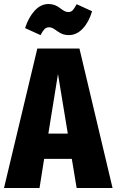

<svg xmlns="http://www.w3.org/2000/svg" viewBox="-35 -937 581 957"><path d="M323 -145H185L162 0H-15L151 -695H361L526 0H347ZM303 -271 254 -568 206 -271ZM253 -780Q238 -791 229 -796Q220 -801 210 -801Q196 -801 187 -792Q178 -783 167 -762L90 -797Q107 -850 137.5 -883.5Q168 -917 207 -917Q239 -917 265 -896Q278 -886 287 -881.5Q296 -877 306 -877Q319 -877 327.5 -886Q336 -895 347 -916L424 -881Q408 -827 377.5 -794.5Q347 -762 308 -762Q291 -762 278.5 -766.5Q266 -771 253 -780Z"/></svg>

Font: Fira Sans Compressed ExtraBold
Style: Regular
Weight: 800
Width: 1
Designer: bBox Type GmbH & Carrois Corporate GbR & Edenspiekermann AG
Foundry: bBox Type GmbH & Carrois Corporate GbR & Edenspiekermann AG
Version: Version 4.301